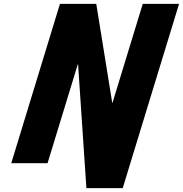

<svg xmlns="http://www.w3.org/2000/svg" viewBox="-20 -845 947 994"><path d="M382.7 -512H384.2L427.3 129H615.3L907 -825H719L562.5 -313H561L478.4 -825H290.4L38.2 0H226.2Z"/></svg>

Font: Hussar
Style: BdSuprConOblThree
Weight: 700
Foundry: Cannot Into Space Fonts
Version: Version 2.00